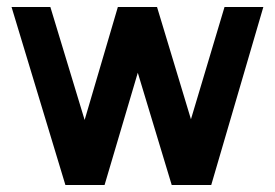

<svg xmlns="http://www.w3.org/2000/svg" viewBox="-20 -529 786 549"><path d="M584 0H471L374 -321L279 0H167L13 -509H124L222 -186L317 -509H429L526 -188L622 -509H733Z"/></svg>

Font: Do Hyeon
Style: Regular
Weight: 400
Version: Version 1.001